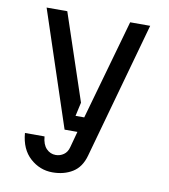

<svg xmlns="http://www.w3.org/2000/svg" viewBox="-82 -600 764 869"><g transform="rotate(10 300.0 -165.0)"><path d="M218 120Q238 120 254.5 108.5Q271 97 277 74L297 0H238L62 -530H157L290 -133L276 -70H316L446 -530H538L363 98Q348 152 309 176Q270 200 217 200Q159 200 114.5 160Q70 120 64 46H154Q157 83 175 101.5Q193 120 218 120Z"/></g></svg>

Font: Fliege Mono Thin
Style: Regular
Weight: 100
Version: Version 0.020;Glyphs 3.3 (3306)